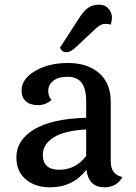

<svg xmlns="http://www.w3.org/2000/svg" viewBox="-20 -791 579 820"><path d="M236 -587 313 -706Q335 -742 354.5 -756.5Q374 -771 404 -771Q434 -771 449 -746Q458 -732 458 -716.5Q458 -701 453 -686Q444 -689 427.5 -689Q411 -689 390 -670L299 -585Q280 -568 262.5 -568Q245 -568 236 -587ZM163 -130Q163 -66 233 -66Q303 -66 348 -125V-238Q253 -233 208 -203.5Q163 -174 163 -130ZM453 -355V-101Q453 -45 503 -35Q478 9 426 9Q359 9 349 -66Q291 9 194 9Q130 9 90 -25Q50 -59 50 -119Q50 -193 126 -238.5Q202 -284 348 -288V-358Q348 -412 328.5 -437.5Q309 -463 268.5 -463Q228 -463 207 -445.5Q186 -428 186 -403.5Q186 -379 200 -364Q175 -342 142 -342Q109 -342 90.5 -358.5Q72 -375 72 -404Q72 -454 130 -488Q188 -522 270.5 -522Q353 -522 403 -479Q453 -436 453 -355Z"/></svg>

Font: Laila Medium
Style: Regular
Weight: 500
Designer: Hitesh Malaviya
Foundry: Indian Type Foundry
Version: Version 1.302;PS 1.0;hotconv 1.0.78;makeotf.lib2.5.61930; tt